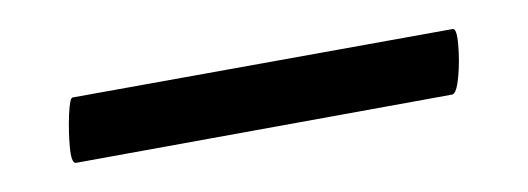

<svg xmlns="http://www.w3.org/2000/svg" viewBox="-20 -274 363 132"><path d="M32 -162Q29 -162 28 -173Q27 -184 27.5 -195.5Q28 -207 30 -207L291 -254Q294 -255 295 -243.5Q296 -232 295 -221Q294 -210 291 -209Z"/></svg>

Font: Cormorant Garamond Light Medium
Style: Regular
Weight: 500
Version: Version 4.001